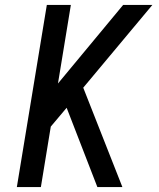

<svg xmlns="http://www.w3.org/2000/svg" viewBox="-20 -755 640 775"><path d="M48 0 169 -735H266L214 -418L477 -735H595L316 -401L474 0H373L249 -320L185 -244L145 0Z"/></svg>

Font: Iosevka Aile Medium Oblique
Style: Regular
Weight: 500
Italic angle: -9°
Designer: Belleve Invis
Foundry: Belleve Invis
Version: Version 31.1.0; ttfautohint (v1.8.4)